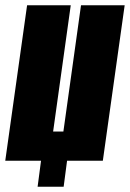

<svg xmlns="http://www.w3.org/2000/svg" viewBox="-30 -611 494 730"><path d="M113 99 126 0H-10L73 -591H239L172 -111H211L278 -591H444L361 0H225L212 99Z"/></svg>

Font: Alumni Sans Black
Style: Italic
Weight: 900
Italic angle: -8°
Version: Version 1.016